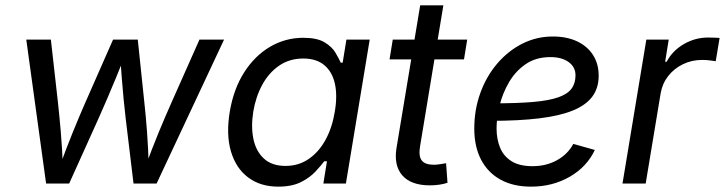

<svg xmlns="http://www.w3.org/2000/svg" viewBox="-20 -696 2748 728"><path d="M154.8 0 79.6 -545.9H172.9L199.7 -307.6Q205.1 -258.8 210.4 -197.3Q215.8 -135.7 218.8 -57.1H203.6Q230.5 -131.8 255.6 -193.6Q280.8 -255.4 303.7 -307.6L408.7 -545.9H502.4L527.3 -307.6Q532.7 -258.8 537.4 -197.3Q542 -135.7 544.4 -57.1H528.8Q556.2 -132.3 581.5 -193.6Q606.9 -254.9 630.4 -307.6L736.3 -545.9H829.6L573.7 0H486.3L456.5 -247.1Q452.6 -281.7 448.7 -320.3Q444.8 -358.9 441.7 -401.1Q438.5 -443.4 435.5 -487.3H454.6Q437.5 -443.8 420.2 -402.1Q402.8 -360.4 386.2 -321.3Q369.6 -282.2 353.5 -246.6L242.2 0Z M1035.2 11.7Q967.3 11.7 920.9 -23.2Q874.5 -58.1 855.7 -121.8Q836.9 -185.5 851.1 -272Q865.7 -358.9 905.8 -421.6Q945.8 -484.4 1003.9 -518.6Q1062 -552.7 1129.9 -552.7Q1182.6 -552.7 1210.9 -535.4Q1239.3 -518.1 1252.2 -495.8Q1265.1 -473.6 1272 -458.5H1279.3L1293.5 -545.9H1381.8L1291.5 0H1206.1L1219.7 -84.5H1209.5Q1197.3 -68.4 1176.3 -45.7Q1155.3 -22.9 1121.1 -5.6Q1086.9 11.7 1035.2 11.7ZM1062.5 -66.9Q1112.3 -66.9 1150.6 -93.3Q1189 -119.6 1214.4 -166Q1239.7 -212.4 1249.5 -272.9Q1259.8 -333.5 1249.8 -378.7Q1239.7 -423.8 1209.7 -449Q1179.7 -474.1 1129.9 -474.1Q1077.6 -474.1 1038.3 -447Q999 -419.9 974.4 -374.5Q949.7 -329.1 940.4 -272.9Q931.2 -215.8 940.9 -168.9Q950.7 -122.1 981 -94.5Q1011.2 -66.9 1062.5 -66.9Z M1751.5 -545.9 1739.3 -470.7H1457L1469.2 -545.9ZM1573.2 -675.8H1661.1L1572.8 -141.6Q1566.4 -104 1579.1 -87.6Q1591.8 -71.3 1625.5 -71.3Q1633.8 -71.3 1647 -73.2Q1660.2 -75.2 1671.4 -77.1L1676.8 -2.9Q1663.6 1.5 1646 4.2Q1628.4 6.8 1610.4 6.8Q1538.6 6.8 1505.6 -30.8Q1472.7 -68.4 1483.4 -134.8Z M1993.7 11.7Q1926.3 11.7 1878.2 -14.6Q1830.1 -41 1804.2 -90.3Q1778.3 -139.6 1778.3 -208.5Q1778.3 -280.3 1801.3 -343.5Q1824.2 -406.7 1865.2 -454.8Q1906.2 -502.9 1960.2 -530.3Q2014.2 -557.6 2076.2 -557.6Q2128.9 -557.6 2168 -539.3Q2207 -521 2228.5 -487.5Q2250 -454.1 2250 -408.7Q2250 -362.8 2226.3 -330.3Q2202.6 -297.9 2152.8 -277.3Q2103 -256.8 2025.1 -247.3Q1947.3 -237.8 1839.4 -237.8L1851.1 -304.2Q1940.4 -304.2 2000.5 -309.3Q2060.5 -314.5 2095.9 -326.7Q2131.3 -338.9 2146.7 -359.4Q2162.1 -379.9 2162.1 -410.6Q2162.1 -441.9 2136 -460.7Q2109.9 -479.5 2067.4 -479.5Q2012.2 -479.5 1973.4 -452.9Q1934.6 -426.3 1910.2 -384.5Q1885.7 -342.8 1874.3 -296.1Q1862.8 -249.5 1862.8 -209Q1862.8 -168.9 1876 -136.5Q1889.2 -104 1919.2 -85Q1949.2 -65.9 1999 -65.9Q2051.3 -65.9 2092 -88.6Q2132.8 -111.3 2153.8 -150.4L2235.4 -127.4Q2205.1 -63 2139.9 -25.6Q2074.7 11.7 1993.7 11.7Z M2340.3 0 2430.7 -545.9H2515.6L2502 -461.9H2507.8Q2529.3 -503.4 2572.5 -528.6Q2615.7 -553.7 2664.6 -553.7Q2674.3 -553.7 2687.5 -553.2Q2700.7 -552.7 2708.5 -552.2L2693.8 -463.9Q2688 -464.8 2673.1 -466.8Q2658.2 -468.8 2642.1 -468.8Q2603 -468.8 2569.3 -452.4Q2535.6 -436 2513.4 -407.5Q2491.2 -378.9 2484.9 -341.8L2428.2 0Z"/></svg>

Font: Adwaita Sans
Style: Italic
Weight: 400
Italic angle: -9.39999°
Designer: Rasmus Andersson
Foundry: rsms
Version: Version 4.001;git-9221beed3